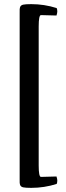

<svg xmlns="http://www.w3.org/2000/svg" viewBox="-20 -780 321 928"><path d="M131 128Q194 128 254 109Q257 102 257 93Q257 85 253 73L178 75Q167 75 167 20V-652Q167 -707 178 -707L253 -705Q257 -717 257 -725Q257 -734 254 -741Q194 -760 131 -760Q103 -760 92 -757.5Q81 -755 77.5 -746.5Q74 -738 75 -717V85Q74 106 77.5 114.5Q81 123 92 125.5Q103 128 131 128Z"/></svg>

Font: Federant
Style: Regular
Weight: 400
Designer: Olexa M. Volochay, Alexei Vanyashin, Otto Ludwig Naegele
Foundry: Cyreal (www.cyreal.org)
Version: Version 1.011; ttfautohint (v1.4.1)